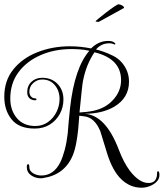

<svg xmlns="http://www.w3.org/2000/svg" viewBox="-34 -803 764 896"><path d="M627 73Q573 73 532 33.5Q491 -6 466 -87L434 -191Q408 -254 360 -260L336 -263Q328 -131 306 -79Q268 13 167 28Q165 28 162 29H157Q131 29 111 15Q91 1 91 -24Q91 -37 98 -37Q103 -37 103 -22Q103 -4 123 7Q140 16 159 16Q217 16 248 -47Q259 -70 268 -103.5Q277 -137 282 -180Q284 -210 287 -240Q290 -270 293 -300Q314 -487 383 -566Q361 -571 340 -572.5Q319 -574 299 -574Q220 -574 155 -545.5Q90 -517 52 -465.5Q14 -414 14 -343Q14 -288 45 -251.5Q76 -215 131 -215Q164 -215 189.5 -233Q215 -251 229.5 -280Q244 -309 244 -341Q244 -379 222 -405.5Q200 -432 163 -432Q139 -432 121 -415.5Q103 -399 103 -375Q103 -362 110.5 -353Q118 -344 130 -344Q136 -344 136 -340Q136 -335 131 -335Q114 -335 103.5 -344.5Q93 -354 93 -373Q93 -403 113 -421.5Q133 -440 163 -440Q207 -440 234.5 -411.5Q262 -383 262 -339Q262 -302 245 -271Q228 -240 198 -221.5Q168 -203 128 -203Q55 -203 20.5 -245.5Q-14 -288 -14 -352Q-14 -427 28.5 -479.5Q71 -532 141 -559.5Q211 -587 292 -587Q317 -587 341.5 -584.5Q366 -582 391 -577Q426 -612 470 -612Q487 -612 495.5 -607Q504 -602 504 -599Q504 -595 502 -595Q497 -597 490.5 -599Q484 -601 477 -601Q438 -601 414 -572Q428 -569 449.5 -561.5Q471 -554 494 -542.5Q517 -531 533 -513Q568 -473 568 -422Q568 -346 499 -305Q442 -272 360 -272Q459 -267 521 -103Q543 -45 572 -6Q616 51 659 51Q699 51 699 5Q699 -4 703 -4Q710 -4 710 14Q710 32 697 45Q684 58 665 65.5Q646 73 627 73ZM337 -278Q355 -279 371.5 -281Q388 -283 402 -286Q458 -298 492 -335Q531 -376 531 -429Q531 -529 407 -559Q368 -502 353 -424Q351 -414 347 -377Q343 -340 337 -278ZM427 -701Q412 -701 412 -704Q412 -705 426.5 -717Q441 -729 461 -744.5Q481 -760 498 -771.5Q515 -783 519 -783Q525 -783 535 -778Q545 -773 545 -766Z"/></svg>

Font: Updock
Style: Regular
Weight: 400
Designer: Robert E. Leuschke
Foundry: Robert E. Leuschke
Version: Version 1.010; ttfautohint (v1.8.4.7-5d5b)